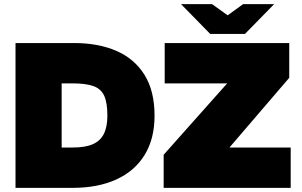

<svg xmlns="http://www.w3.org/2000/svg" viewBox="-20 -908 1460 928"><path d="M55 0V-700H338Q454 -700 541.5 -662.5Q629 -625 678 -547Q727 -469 727 -349Q727 -237 679 -159Q631 -81 542 -40.5Q453 0 331 0ZM278 -195H331Q392 -195 428.5 -211Q465 -227 482 -261Q499 -295 499 -349Q499 -412 483.5 -445.5Q468 -479 431 -492Q394 -505 331 -505H278ZM771 0V-160L1078 -505H776V-700H1378V-532L1089 -195H1385V0ZM996 -744 1050 -812 1155 -888H1305L1164 -744ZM996 -744 855 -888H1005L1111 -812L1164 -744Z"/></svg>

Font: REM Black
Style: Regular
Weight: 900
Designer: Octavio Pardo
Foundry: Ashler Design
Version: Version 1.005;gftools[0.9.28]